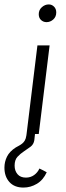

<svg xmlns="http://www.w3.org/2000/svg" viewBox="-87 -605 296 867"><path d="M88 -541Q88 -560 102 -572.5Q116 -585 133 -585Q147 -585 157 -575Q167 -565 167 -549Q167 -529 153.5 -517Q140 -505 123 -505Q109 -505 98.5 -514.5Q88 -524 88 -541ZM88 0H33L82 -400H137ZM71 0H33L32 7Q30 21 25 29.5Q20 38 13 43.5Q6 49 -1.5 53Q-9 57 -16 61Q-44 79 -55.5 102.5Q-67 126 -67 152Q-67 192 -44.5 217Q-22 242 19 242Q51 242 79.5 225Q108 208 124 173Q116 168 107.5 164Q99 160 91 156Q83 174 67 185.5Q51 197 30 197Q5 197 -8 181.5Q-21 166 -21 143Q-21 117 -8 103Q5 89 21 78.5Q37 68 51 57.5Q65 47 68 28Z"/></svg>

Font: Josefin Sans
Style: Italic
Weight: 400
Italic angle: -7.5°
Designer: Santiago Orozco
Foundry: Typemade